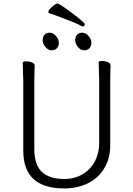

<svg xmlns="http://www.w3.org/2000/svg" viewBox="-20 -1047 750 1080"><path d="M428 -906Q411 -916 300 -958L256 -973Q252 -974 252 -982Q252 -990 272.5 -1008.5Q293 -1027 303.5 -1027Q314 -1027 385.5 -973.5Q457 -920 457 -910Q457 -905 453.5 -901.5Q450 -898 445.5 -898Q441 -898 428 -906ZM436 -900H437Q436 -900 436 -900ZM220 -820.5Q220 -840 230.5 -851.5Q241 -863 260 -863Q279 -863 295 -844.5Q311 -826 311 -806.5Q311 -787 300 -775.5Q289 -764 270 -764Q251 -764 235.5 -782.5Q220 -801 220 -820.5ZM494 -806.5Q494 -787 483 -775.5Q472 -764 453 -764Q434 -764 418.5 -782.5Q403 -801 403 -820.5Q403 -840 413.5 -851.5Q424 -863 443 -863Q462 -863 478 -844.5Q494 -826 494 -806.5ZM108 -695Q108 -702 126.5 -702Q145 -702 160 -695.5Q175 -689 175 -680Q175 -662 174 -649L173 -584V-210Q173 -120 215.5 -80Q258 -40 342 -40Q398 -40 443 -66Q488 -92 513 -138.5Q538 -185 538 -242V-595L536 -658L535 -697Q535 -704 553.5 -704Q572 -704 587 -697.5Q602 -691 602 -678.5Q602 -666 601 -654L600 -594V-230Q600 -157 568 -103Q518 -18 414 5Q380 13 342 13Q111 13 111 -198V-586Q111 -613 109 -655Z"/></svg>

Font: ToneOZ-Pinyin-WenKai-Light
Style: Light
Weight: 300
Designer: Fontworks Inc.
Foundry: ToneOZ
Version: Version 0.240331